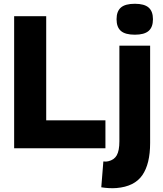

<svg xmlns="http://www.w3.org/2000/svg" viewBox="-20 -786 862 1018"><path d="M55 0V-700H225V-148H539V0ZM695 -602Q644 -602 621 -622Q598 -642 598 -684Q598 -726 621 -746Q644 -766 695 -766Q745 -766 768 -746Q791 -726 791 -684Q791 -642 768 -622Q745 -602 695 -602ZM776 -544V-28Q776 83 734.5 143Q693 203 598 211Q560 214 517 207L528 70Q543 72 554 69Q585 62 599 37.5Q613 13 613 -37V-544Z"/></svg>

Font: Georama
Style: Bold
Weight: 700
Designer: Jean-Baptiste Levee
Foundry: Production Type
Version: Version 1.000